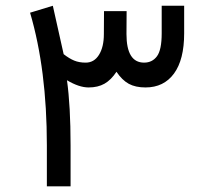

<svg xmlns="http://www.w3.org/2000/svg" viewBox="-20 -658 721 676"><path d="M281.7 -437.5Q311.5 -437.5 328.6 -465.1Q345.7 -492.7 345.7 -538.1L346.2 -618.7H425.8L425.3 -538.1Q425.3 -437.5 487.3 -437.5Q516.1 -437.5 532.7 -460Q549.3 -482.4 549.3 -540.5V-637.7H628.4V-540.5Q628.4 -447.8 592.5 -398.9Q556.6 -350.1 492.2 -350.1Q457 -350.1 433.3 -363Q409.7 -376 390.1 -405.3Q371.1 -376.5 347.9 -363.3Q324.7 -350.1 292 -350.1Q258.3 -350.1 215.8 -375.5Q228.5 -284.7 228.5 -146.5V-2H145V-146.5Q145 -412.6 85.9 -613.3L166 -637.7L204.1 -467.3Q224.1 -451.7 241.5 -444.6Q258.8 -437.5 281.7 -437.5Z"/></svg>

Font: Shabnam WOL
Style: WOL
Weight: 400
Foundry: DejaVu fonts team - Redesigned by Saber Rastikerdar - Based on Vazir font
Version: Version 5.0.0